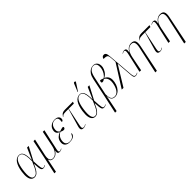

<svg xmlns="http://www.w3.org/2000/svg" viewBox="259 -2264 3963 3963"><g transform="rotate(-45 2240.0 -283.0)"><path d="M158 10Q120 10 90.5 -15.5Q61 -41 49.5 -100.5Q38 -160 52 -261Q71 -397 122 -471.5Q173 -546 250 -546Q313 -546 341 -487.5Q369 -429 369 -289H372L481 -536H529L375 -243Q378 -165 382 -117.5Q386 -70 392 -46Q398 -22 407.5 -13.5Q417 -5 432 -5Q444 -5 458.5 -11.5Q473 -18 483 -25L486 -17Q473 -8 456.5 -1Q440 6 421 6Q401 6 387.5 -1Q374 -8 366 -28.5Q358 -49 353.5 -89Q349 -129 347 -196H345Q321 -141 295 -94Q269 -47 236.5 -18.5Q204 10 158 10ZM163 -4Q206 -4 238 -39Q270 -74 297.5 -132.5Q325 -191 355 -262Q357 -366 345.5 -426Q334 -486 310 -511Q286 -536 251 -536Q188 -536 150.5 -467.5Q113 -399 95 -270Q58 -4 163 -4Z M504 239 585 -134 669 -536H714L632 -163Q616 -89 633 -45Q650 -1 703 -1Q747 -1 780.5 -26.5Q814 -52 837 -95Q860 -138 870 -190L941 -536H987L886 -75Q878 -38 883.5 -21.5Q889 -5 909 -5Q919 -5 931.5 -9.5Q944 -14 963 -25L966 -17Q929 6 895 6Q861 6 849.5 -14.5Q838 -35 848 -79H846Q820 -38 785 -14Q750 10 701 10Q655 10 635.5 -12Q616 -34 612 -56H610L550 239Z M1183 10Q1109 10 1074 -29Q1039 -68 1051 -136Q1060 -192 1096 -228Q1132 -264 1182 -282V-284Q1143 -298 1124 -329Q1105 -360 1114 -407Q1125 -471 1175 -507Q1225 -543 1290 -543Q1360 -543 1387 -511Q1414 -479 1406 -440Q1399 -401 1362 -401Q1373 -464 1357.5 -498.5Q1342 -533 1286 -533Q1233 -533 1199 -499Q1165 -465 1156 -410Q1146 -355 1162.5 -327.5Q1179 -300 1199 -290Q1233 -301 1259 -307.5Q1285 -314 1304 -315Q1309 -311 1313 -304.5Q1317 -298 1315 -287Q1312 -274 1301 -264.5Q1290 -255 1274 -255Q1257 -255 1241 -260.5Q1225 -266 1197 -279Q1165 -264 1134 -230.5Q1103 -197 1092 -138Q1080 -67 1108.5 -33.5Q1137 0 1191 0Q1245 0 1278 -22.5Q1311 -45 1331 -102Q1343 -94 1339 -73Q1336 -56 1319.5 -36.5Q1303 -17 1269.5 -3.5Q1236 10 1183 10Z M1590 6Q1554 6 1540 -9Q1526 -24 1526.5 -48.5Q1527 -73 1536 -103L1649 -495H1569Q1536 -495 1517 -491.5Q1498 -488 1484.5 -479Q1471 -470 1455 -454L1451 -457Q1468 -482 1484 -499.5Q1500 -517 1524.5 -526.5Q1549 -536 1589 -536H1820L1806 -495H1656L1572 -90Q1562 -42 1570 -23.5Q1578 -5 1607 -5Q1626 -5 1642 -13Q1658 -21 1669 -30L1673 -23Q1653 -8 1634 -1Q1615 6 1590 6Z M1929 10Q1891 10 1861.5 -15.5Q1832 -41 1820.5 -100.5Q1809 -160 1823 -261Q1842 -397 1893 -471.5Q1944 -546 2021 -546Q2084 -546 2112 -487.5Q2140 -429 2140 -289H2143L2252 -536H2300L2146 -243Q2149 -165 2153 -117.5Q2157 -70 2163 -46Q2169 -22 2178.5 -13.5Q2188 -5 2203 -5Q2215 -5 2229.5 -11.5Q2244 -18 2254 -25L2257 -17Q2244 -8 2227.5 -1Q2211 6 2192 6Q2172 6 2158.5 -1Q2145 -8 2137 -28.5Q2129 -49 2124.5 -89Q2120 -129 2118 -196H2116Q2092 -141 2066 -94Q2040 -47 2007.5 -18.5Q1975 10 1929 10ZM1934 -4Q1977 -4 2009 -39Q2041 -74 2068.5 -132.5Q2096 -191 2126 -262Q2128 -366 2116.5 -426Q2105 -486 2081 -511Q2057 -536 2022 -536Q1959 -536 1921.5 -467.5Q1884 -399 1866 -270Q1829 -4 1934 -4ZM2038 -605 2030 -608 2102 -783Q2111 -805 2126.5 -804.5Q2142 -804 2156 -792L2154 -783Z M2275 239 2358 -141 2448 -568Q2463 -642 2493.5 -686.5Q2524 -731 2563 -751.5Q2602 -772 2643 -772Q2690 -772 2718.5 -748.5Q2747 -725 2756.5 -687Q2766 -649 2759 -605Q2750 -559 2718 -508Q2686 -457 2626 -427V-425Q2659 -409 2683 -384Q2707 -359 2716 -318.5Q2725 -278 2714 -216Q2702 -148 2672 -97Q2642 -46 2599.5 -18Q2557 10 2509 10Q2458 10 2428 -20.5Q2398 -51 2397 -128H2395L2321 239ZM2508 -2Q2569 -2 2612 -60Q2655 -118 2673 -218Q2686 -294 2666.5 -344.5Q2647 -395 2604 -416Q2593 -409 2575.5 -399Q2558 -389 2541 -389Q2527 -388 2519 -397Q2511 -406 2515 -423Q2515 -429 2519 -437.5Q2523 -446 2531 -453Q2544 -451 2565.5 -444Q2587 -437 2607 -428Q2649 -453 2679.5 -502Q2710 -551 2719 -601Q2727 -646 2723 -682.5Q2719 -719 2699 -740.5Q2679 -762 2640 -762Q2591 -762 2551.5 -721Q2512 -680 2490 -574L2404 -169Q2404 -101 2416 -65Q2428 -29 2451.5 -15.5Q2475 -2 2508 -2Z M2709 0 3024 -497 3015 -615Q3013 -657 3002.5 -678.5Q2992 -700 2965.5 -707Q2939 -714 2890 -713Q2895 -738 2910.5 -755Q2926 -772 2953 -772Q2987 -772 3003 -746Q3019 -720 3024 -643L3068 -100Q3072 -47 3084 -26Q3096 -5 3123 -5Q3138 -5 3153.5 -12Q3169 -19 3178 -25L3181 -17Q3166 -6 3150 0Q3134 6 3117 6Q3084 6 3071.5 -14Q3059 -34 3056 -89L3029 -434H3026L2760 0Z M3450 239 3581 -359Q3598 -436 3583.5 -481.5Q3569 -527 3512 -527Q3446 -527 3401.5 -472.5Q3357 -418 3337 -318L3274 0H3228L3328 -443Q3344 -528 3305 -528Q3297 -528 3284 -524.5Q3271 -521 3251 -508L3248 -516Q3266 -527 3282.5 -533Q3299 -539 3317 -539Q3354 -539 3364 -514.5Q3374 -490 3362 -429H3364Q3392 -488 3433.5 -515.5Q3475 -543 3522 -543Q3594 -543 3616 -498.5Q3638 -454 3618 -359L3496 239Z M3825 6Q3789 6 3775 -9Q3761 -24 3761.5 -48.5Q3762 -73 3771 -103L3884 -495H3804Q3771 -495 3752 -491.5Q3733 -488 3719.5 -479Q3706 -470 3690 -454L3686 -457Q3703 -482 3719 -499.5Q3735 -517 3759.5 -526.5Q3784 -536 3824 -536H4055L4041 -495H3891L3807 -90Q3797 -42 3805 -23.5Q3813 -5 3842 -5Q3861 -5 3877 -13Q3893 -21 3904 -30L3908 -23Q3888 -8 3869 -1Q3850 6 3825 6Z M4294 239 4425 -359Q4442 -436 4427.5 -481.5Q4413 -527 4356 -527Q4290 -527 4245.5 -472.5Q4201 -418 4181 -318L4118 0H4072L4172 -443Q4188 -528 4149 -528Q4141 -528 4128 -524.5Q4115 -521 4095 -508L4092 -516Q4110 -527 4126.5 -533Q4143 -539 4161 -539Q4198 -539 4208 -514.5Q4218 -490 4206 -429H4208Q4236 -488 4277.5 -515.5Q4319 -543 4366 -543Q4438 -543 4460 -498.5Q4482 -454 4462 -359L4340 239Z"/></g></svg>

Font: Noto Serif Display Condensed ExtraLight
Style: Italic
Weight: 200
Width: 3
Italic angle: -12°
Designer: Monotype Design Team
Foundry: Monotype Imaging Inc.
Version: Version 2.009